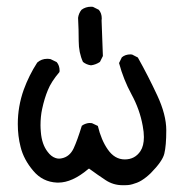

<svg xmlns="http://www.w3.org/2000/svg" viewBox="-20 -564 540 574"><path d="M346.7 -10.3Q349.1 -10.3 352.8 -10.3Q356.4 -10.3 362.5 -10.7Q368.7 -11.2 375.7 -13.2Q382.8 -15.1 389.6 -17.8Q396.5 -20.5 402.8 -24.4Q416.5 -32.7 430.7 -46.4Q465.8 -82 471.2 -104.5Q477.1 -128.4 477.1 -174.6Q477.1 -220.7 450.2 -278.6Q423.3 -336.4 392.1 -392.1L375 -400.9Q372.6 -401.4 370.1 -401.4Q354.5 -401.4 344.2 -392.6L335.9 -375.5Q349.1 -326.2 373 -282.2Q397.9 -236.8 406.7 -187.5Q410.2 -168.9 410.2 -154.3Q410.2 -127.9 399.9 -112.3Q383.3 -87.4 353 -87.4Q322.8 -87.4 302.2 -117.2Q282.7 -145 272.5 -187.5L254.9 -195.8Q252 -196.3 247.6 -196.3Q243.2 -196.3 236.8 -194.3Q230.5 -192.4 224.6 -188Q210.9 -143.6 200.2 -120.6Q188.5 -95.7 165 -90.8Q161.1 -89.8 156 -89.8Q150.9 -89.8 145.5 -91.8Q132.8 -96.2 122.6 -109.9Q105 -132.3 102.1 -169.4Q101.1 -180.7 101.1 -189.5Q101.1 -215.8 106 -238.3Q112.8 -270 123 -294.4Q132.8 -319.3 157.7 -348.6Q158.2 -350.6 158.2 -352.5Q158.2 -368.2 149.4 -378.4L131.3 -387.2Q126.5 -388.2 121.1 -388.2Q104 -388.2 91.3 -377Q66.4 -338.4 50.8 -295.4Q33.2 -245.6 33.2 -193.4Q33.2 -157.2 41.5 -125Q50.8 -86.9 79.6 -53.2Q107.4 -20 150.4 -18.1Q152.3 -18.1 154.3 -18.1Q195.8 -18.1 243.2 -58.1L246.1 -60.1Q272.9 -40.5 295.9 -25.4Q318.8 -10.3 346.7 -10.3ZM284.2 -508.8Q284.2 -524.4 275.4 -534.7L257.8 -543.5Q254.9 -543.9 252.4 -543.9Q235.8 -543.9 223.6 -534.7Q215.3 -524.4 213.4 -510.7Q215.3 -475.6 215.3 -441.2Q215.3 -406.7 228 -378.9Q238.3 -370.6 252 -368.7Q266.6 -370.6 278.8 -378.9L287.6 -396.5L283.7 -502.9Z"/></svg>

Font: Bakudai
Style: Light
Weight: 300
Version: Version 1.48